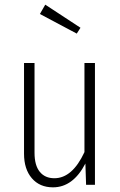

<svg xmlns="http://www.w3.org/2000/svg" viewBox="-20 -792 515 823"><path d="M387 0H349L346 -91Q293 11 207 11Q150 11 116.5 -28Q83 -67 83 -133V-522H128V-137Q128 -83 150.5 -55.5Q173 -28 213 -28Q290 -28 342 -140V-522H387ZM174 -772 325 -673 309 -648 151 -732Z"/></svg>

Font: Fira Sans Extra Condensed ExtraLight
Style: Regular
Weight: 275
Width: 1
Designer: Carrois Corporate & Edenspiekermann AG
Foundry: Carrois Corporate GbR & Edenspiekermann AG
Version: Version 4.203